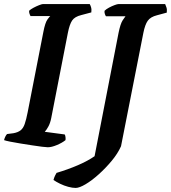

<svg xmlns="http://www.w3.org/2000/svg" viewBox="-30 -724 841 944"><path d="M205 0Q198 0 177 -2.5Q156 -5 127.5 -9.5Q99 -14 70.5 -18.5Q42 -23 20 -27.5Q-2 -32 -10 -35Q-8 -44 -3.5 -53Q1 -62 5 -65L36 -69Q58 -73 71 -83Q84 -93 91.5 -114.5Q99 -136 106 -172L183 -566Q192 -613 203.5 -628.5Q215 -644 217 -645H120Q118 -648 115.5 -655Q113 -662 113 -671Q120 -678 134 -685.5Q148 -693 162 -698.5Q176 -704 181 -704H411Q414 -700 417.5 -689Q421 -678 419 -663L370 -650Q337 -642 324.5 -623Q312 -604 304 -564L222 -144Q217 -118 207 -100.5Q197 -83 190 -76L288 -63Q291 -59 292 -50Q293 -41 292 -35Q276 -22 250 -11Q224 0 205 0ZM342 200Q326 200 305.5 194.5Q285 189 265.5 179.5Q246 170 233 161Q236 149 240.5 140Q245 131 248 126Q305 109 353.5 88Q402 67 435 44L553 -563Q562 -607 573 -624Q584 -641 587 -644H491Q488 -648 485.5 -655.5Q483 -663 484 -671Q492 -679 506 -686.5Q520 -694 533.5 -699Q547 -704 553 -704H782Q784 -699 788 -688.5Q792 -678 790 -662L742 -649Q710 -641 696.5 -622Q683 -603 675 -563L565 -5Q549 31 519 67Q489 103 455 133.5Q421 164 390.5 182Q360 200 342 200Z"/></svg>

Font: Texturina 12pt
Style: Bold Italic
Weight: 700
Italic angle: -11°
Designer: Guillermo Torres Carreño
Foundry: Omnibus-Type
Version: Version 1.002